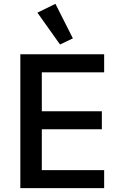

<svg xmlns="http://www.w3.org/2000/svg" viewBox="-20 -981 640 1001"><path d="M86 0V-698H523V-604H198V-401H511V-307H198V-94H523V0ZM175 -915 269 -961 360 -781 293 -749Z"/></svg>

Font: IBM Plaex Mono Medium
Style: Regular
Weight: 500
Designer: Mike Abbink, Paul van der Laan, Pieter van Rosmalen
Foundry: Bold Monday
Version: Version 2.003